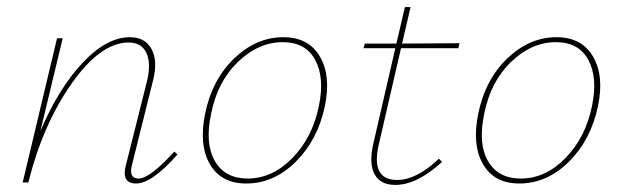

<svg xmlns="http://www.w3.org/2000/svg" viewBox="-20 -515 1757 542"><path d="M472 -87 481 -79Q409 3 364 3Q321 3 336 -51L395 -286Q407 -335 393.5 -365Q380 -395 343 -395Q264 -395 182.5 -279.5Q101 -164 60 0H44L141 -407H157L94 -145Q145 -265 213 -337.5Q281 -410 347 -410Q390 -410 408 -376Q426 -342 412 -288L353 -51Q342 -11 371 -11Q403 -11 472 -87Z M675 3Q604 3 572.5 -51.5Q541 -106 559 -194Q579 -291 641.5 -350.5Q704 -410 780 -410Q851 -410 883 -355.5Q915 -301 897 -215Q877 -120 815 -58.5Q753 3 675 3ZM679 -11Q749 -11 805.5 -69Q862 -127 880 -215Q897 -295 870 -345.5Q843 -396 778 -396Q710 -396 652 -340.5Q594 -285 576 -194Q558 -110 586.5 -60.5Q615 -11 679 -11Z M1112 -379 1050 -110Q1025 -7 1101 -7Q1156 -7 1219 -67L1228 -58Q1157 7 1096 7Q1053 7 1037 -24Q1021 -55 1034 -110L1096 -379H1006L1010 -392H1099L1123 -495H1139L1115 -392L1277 -393L1274 -379Z M1446 3Q1375 3 1343.5 -51.5Q1312 -106 1330 -194Q1350 -291 1412.5 -350.5Q1475 -410 1551 -410Q1622 -410 1654 -355.5Q1686 -301 1668 -215Q1648 -120 1586 -58.5Q1524 3 1446 3ZM1450 -11Q1520 -11 1576.5 -69Q1633 -127 1651 -215Q1668 -295 1641 -345.5Q1614 -396 1549 -396Q1481 -396 1423 -340.5Q1365 -285 1347 -194Q1329 -110 1357.5 -60.5Q1386 -11 1450 -11Z"/></svg>

Font: EauTestInfant Thin
Style: Italic
Weight: 250
Italic angle: -12°
Designer: Christian Thalmann (Catharsis Fonts)
Version: Version 0.001;PS 000.001;hotconv 1.0.88;makeotf.lib2.5.64775